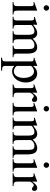

<svg xmlns="http://www.w3.org/2000/svg" viewBox="1309 -2032 940 3598"><g transform="rotate(90 1779.0 -233.0)"><path d="M179 -457V-102Q179 -75 181.5 -58.5Q184 -42 191.5 -33Q199 -24 213.5 -20.5Q228 -17 253 -15V0H16V-15Q42 -16 57.5 -20Q73 -24 81.5 -33Q90 -42 92.5 -58.5Q95 -75 95 -102V-334Q95 -367 87.5 -380.5Q80 -394 62 -394Q46 -394 28 -391L20 -390V-405L175 -460ZM128 -683Q150 -683 165 -668Q180 -653 180 -632Q180 -610 165 -595.5Q150 -581 128 -581Q107 -581 92.5 -596Q78 -611 78 -632Q78 -653 93 -668Q108 -683 128 -683Z M297 -415Q338 -426 368.5 -436Q399 -446 437 -460L444 -458V-383Q475 -407 497 -422Q519 -437 536 -445.5Q553 -454 567.5 -457Q582 -460 599 -460Q678 -460 705 -376Q746 -420 785 -440Q824 -460 868 -460Q984 -460 984 -282V-76Q984 -20 1027 -17L1053 -15V0H834V-15Q856 -18 869 -21.5Q882 -25 889 -32.5Q896 -40 898 -53Q900 -66 900 -87V-298Q900 -360 884 -384Q868 -408 825 -408Q790 -408 764.5 -393.5Q739 -379 716 -347V-95Q716 -72 719 -56.5Q722 -41 730.5 -32Q739 -23 753 -19Q767 -15 788 -15V0H564V-15Q585 -16 598.5 -19.5Q612 -23 619.5 -31Q627 -39 629.5 -52Q632 -65 632 -86V-303Q632 -408 566 -408Q540 -408 511 -396.5Q482 -385 463 -368Q458 -363 453 -357Q448 -351 448 -349V-67Q448 -38 462 -27.5Q476 -17 516 -15V0H294V-15Q336 -16 350 -30Q364 -44 364 -85V-338Q364 -374 356.5 -388Q349 -402 329 -402Q314 -402 297 -398Z M1065 -409Q1086 -415 1103.5 -421Q1121 -427 1137.5 -433Q1154 -439 1171.5 -445.5Q1189 -452 1209 -460L1215 -458V-381Q1248 -422 1282.5 -441Q1317 -460 1359 -460Q1395 -460 1426 -444Q1457 -428 1479 -400Q1501 -372 1513.5 -332.5Q1526 -293 1526 -247Q1526 -193 1510 -146Q1494 -99 1465.5 -64.5Q1437 -30 1398.5 -10Q1360 10 1316 10Q1284 10 1262.5 1Q1241 -8 1215 -33V124Q1215 148 1218 162.5Q1221 177 1230.5 185Q1240 193 1257.5 196Q1275 199 1303 199V217H1061V200Q1083 198 1097 194Q1111 190 1118.5 182.5Q1126 175 1128.5 163Q1131 151 1131 131V-337Q1131 -372 1123.5 -383Q1116 -394 1090 -394Q1083 -394 1077.5 -394Q1072 -394 1065 -393ZM1215 -88Q1215 -77 1224.5 -65Q1234 -53 1249 -43.5Q1264 -34 1282.5 -28Q1301 -22 1319 -22Q1346 -22 1368.5 -35.5Q1391 -49 1406.5 -73.5Q1422 -98 1431 -132Q1440 -166 1440 -208Q1440 -251 1431 -286.5Q1422 -322 1406 -347.5Q1390 -373 1367.5 -386.5Q1345 -400 1317 -400Q1300 -400 1282 -394Q1264 -388 1249 -378.5Q1234 -369 1224.5 -357Q1215 -345 1215 -334Z M1563 -406Q1585 -413 1603.5 -419.5Q1622 -426 1639 -432Q1656 -438 1673.5 -445Q1691 -452 1711 -460L1716 -458V-366Q1734 -393 1749.5 -411Q1765 -429 1779 -440Q1793 -451 1806.5 -455.5Q1820 -460 1836 -460Q1862 -460 1876.5 -446Q1891 -432 1891 -407Q1891 -386 1880.5 -374Q1870 -362 1852 -362Q1835 -362 1812 -382Q1795 -397 1786 -397Q1776 -397 1763.5 -388.5Q1751 -380 1740.5 -368Q1730 -356 1723 -341.5Q1716 -327 1716 -315V-90Q1716 -69 1719.5 -55Q1723 -41 1733 -32.5Q1743 -24 1759 -20Q1775 -16 1801 -15V0H1561V-15Q1585 -19 1599 -23.5Q1613 -28 1620.5 -35Q1628 -42 1630 -53.5Q1632 -65 1632 -84V-334Q1632 -367 1624.5 -380.5Q1617 -394 1598 -394Q1582 -394 1563 -390Z M2068 -457V-102Q2068 -75 2070.5 -58.5Q2073 -42 2080.5 -33Q2088 -24 2102.5 -20.5Q2117 -17 2142 -15V0H1905V-15Q1931 -16 1946.5 -20Q1962 -24 1970.5 -33Q1979 -42 1981.5 -58.5Q1984 -75 1984 -102V-334Q1984 -367 1976.5 -380.5Q1969 -394 1951 -394Q1935 -394 1917 -391L1909 -390V-405L2064 -460ZM2017 -683Q2039 -683 2054 -668Q2069 -653 2069 -632Q2069 -610 2054 -595.5Q2039 -581 2017 -581Q1996 -581 1981.5 -596Q1967 -611 1967 -632Q1967 -653 1982 -668Q1997 -683 2017 -683Z M2186 -415Q2227 -426 2257.5 -436Q2288 -446 2326 -460L2333 -458V-383Q2364 -407 2386 -422Q2408 -437 2425 -445.5Q2442 -454 2456.5 -457Q2471 -460 2488 -460Q2567 -460 2594 -376Q2635 -420 2674 -440Q2713 -460 2757 -460Q2873 -460 2873 -282V-76Q2873 -20 2916 -17L2942 -15V0H2723V-15Q2745 -18 2758 -21.5Q2771 -25 2778 -32.5Q2785 -40 2787 -53Q2789 -66 2789 -87V-298Q2789 -360 2773 -384Q2757 -408 2714 -408Q2679 -408 2653.5 -393.5Q2628 -379 2605 -347V-95Q2605 -72 2608 -56.5Q2611 -41 2619.5 -32Q2628 -23 2642 -19Q2656 -15 2677 -15V0H2453V-15Q2474 -16 2487.5 -19.5Q2501 -23 2508.5 -31Q2516 -39 2518.5 -52Q2521 -65 2521 -86V-303Q2521 -408 2455 -408Q2429 -408 2400 -396.5Q2371 -385 2352 -368Q2347 -363 2342 -357Q2337 -351 2337 -349V-67Q2337 -38 2351 -27.5Q2365 -17 2405 -15V0H2183V-15Q2225 -16 2239 -30Q2253 -44 2253 -85V-338Q2253 -374 2245.5 -388Q2238 -402 2218 -402Q2203 -402 2186 -398Z M3124 -457V-102Q3124 -75 3126.5 -58.5Q3129 -42 3136.5 -33Q3144 -24 3158.5 -20.5Q3173 -17 3198 -15V0H2961V-15Q2987 -16 3002.5 -20Q3018 -24 3026.5 -33Q3035 -42 3037.5 -58.5Q3040 -75 3040 -102V-334Q3040 -367 3032.5 -380.5Q3025 -394 3007 -394Q2991 -394 2973 -391L2965 -390V-405L3120 -460ZM3073 -683Q3095 -683 3110 -668Q3125 -653 3125 -632Q3125 -610 3110 -595.5Q3095 -581 3073 -581Q3052 -581 3037.5 -596Q3023 -611 3023 -632Q3023 -653 3038 -668Q3053 -683 3073 -683Z M3230 -406Q3252 -413 3270.5 -419.5Q3289 -426 3306 -432Q3323 -438 3340.5 -445Q3358 -452 3378 -460L3383 -458V-366Q3401 -393 3416.5 -411Q3432 -429 3446 -440Q3460 -451 3473.5 -455.5Q3487 -460 3503 -460Q3529 -460 3543.5 -446Q3558 -432 3558 -407Q3558 -386 3547.5 -374Q3537 -362 3519 -362Q3502 -362 3479 -382Q3462 -397 3453 -397Q3443 -397 3430.5 -388.5Q3418 -380 3407.5 -368Q3397 -356 3390 -341.5Q3383 -327 3383 -315V-90Q3383 -69 3386.5 -55Q3390 -41 3400 -32.5Q3410 -24 3426 -20Q3442 -16 3468 -15V0H3228V-15Q3252 -19 3266 -23.5Q3280 -28 3287.5 -35Q3295 -42 3297 -53.5Q3299 -65 3299 -84V-334Q3299 -367 3291.5 -380.5Q3284 -394 3265 -394Q3249 -394 3230 -390Z"/></g></svg>

Font: Klingon pIqaD HaSta
Style: Regular
Weight: 400
Width: 0
Designer: Mike Neff (qa'vaj)
Foundry: Mike Neff and Michael Everson
Version: Version 2.003